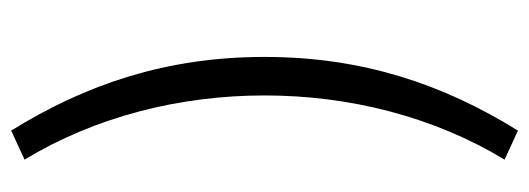

<svg xmlns="http://www.w3.org/2000/svg" viewBox="-322 -450 948 344"><g transform="rotate(-90 152.0 -278.0)"><path d="M90 176C173 42 222 -102 222 -278C222 -454 173 -598 90 -732L38 -708C115 -581 153 -430 153 -278C153 -126 115 25 38 152Z"/></g></svg>

Font: SSansPro
Style: Regular
Weight: 400
Designer: Paul D. Hunt
Foundry: Adobe Systems Incorporated
Version: Version 3.006;hotconv 1.0.111;makeotfexe 2.5.65597